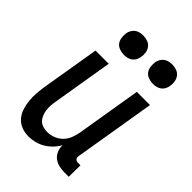

<svg xmlns="http://www.w3.org/2000/svg" viewBox="-218 -833 937 937"><g transform="rotate(45 250.0 -364.5)"><path d="M157 8Q131 8 108 -1Q85 -10 69.5 -28Q54 -46 46.5 -69.5Q39 -93 36.5 -118Q34 -143 36 -169Q38 -195 42 -221L92 -520H183L131 -207Q128 -192 127 -176Q126 -160 128 -145Q130 -130 135.5 -116Q141 -102 151 -91.5Q161 -81 176 -76.5Q191 -72 207 -72Q227 -72 248 -80Q269 -88 285 -104Q301 -120 309 -140.5Q317 -161 321 -182L377 -520H468L398 -98Q397 -93 397.5 -88Q398 -83 401.5 -79Q405 -75 410 -73.5Q415 -72 420 -72H436L435 8H406Q386 8 367 3.5Q348 -1 333.5 -12.5Q319 -24 311.5 -42Q304 -60 305 -80Q294 -60 277.5 -43Q261 -26 241.5 -14.5Q222 -3 200 2.5Q178 8 157 8ZM405 -603Q389 -603 373.5 -608.5Q358 -614 349 -626Q340 -638 338 -654Q336 -670 338 -686Q340 -697 346 -707.5Q352 -718 361.5 -725Q371 -732 382.5 -734.5Q394 -737 405 -737Q421 -737 436 -731.5Q451 -726 460 -714Q469 -702 471.5 -686Q474 -670 471 -654Q469 -643 463.5 -632.5Q458 -622 448 -615Q438 -608 427 -605.5Q416 -603 405 -603ZM205 -603Q189 -603 173.5 -608.5Q158 -614 149 -626Q140 -638 138 -654Q136 -670 138 -686Q140 -697 146 -707.5Q152 -718 161.5 -725Q171 -732 182.5 -734.5Q194 -737 205 -737Q221 -737 236 -731.5Q251 -726 260 -714Q269 -702 271.5 -686Q274 -670 271 -654Q269 -643 263.5 -632.5Q258 -622 248 -615Q238 -608 227 -605.5Q216 -603 205 -603Z"/></g></svg>

Font: Iosevka Curly Medium
Style: Italic
Weight: 500
Italic angle: -9°
Monospace: yes
Designer: Belleve Invis
Foundry: Belleve Invis
Version: Version 22.1.2; ttfautohint (v1.8.4)